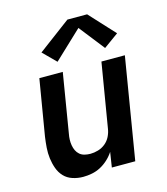

<svg xmlns="http://www.w3.org/2000/svg" viewBox="-114 -853 828 950"><g transform="rotate(-15 300.0 -378.0)"><path d="M195 8Q167 8 141 -0.5Q115 -9 97.5 -27.5Q80 -46 71 -71Q62 -96 58.5 -123Q55 -150 57 -177.5Q59 -205 63 -233L111 -520H231L181 -217Q178 -202 177.5 -187Q177 -172 179.5 -157.5Q182 -143 188 -130.5Q194 -118 204.5 -109Q215 -100 229.5 -96.5Q244 -93 259 -93Q278 -93 298.5 -99Q319 -105 335.5 -118.5Q352 -132 361.5 -151Q371 -170 374 -190L429 -520H549L463 0H343L355 -77Q342 -57 323.5 -40Q305 -23 284 -12Q263 -1 240 3.5Q217 8 195 8ZM219 -575 154 -640 320 -764H421L540 -635L464 -580L362 -710Z"/></g></svg>

Font: Iosevka SS04 Extended
Style: Bold Italic
Weight: 700
Width: 7
Italic angle: -9°
Monospace: yes
Designer: Belleve Invis
Foundry: Belleve Invis
Version: Version 19.0.0; ttfautohint (v1.8.4)